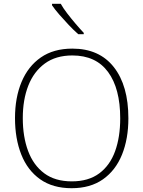

<svg xmlns="http://www.w3.org/2000/svg" viewBox="-20 -981 755 1011"><path d="M656 -358Q656 -250 622.5 -167Q589 -84 522.5 -37Q456 10 357 10Q258 10 191.5 -37Q125 -84 92 -167.5Q59 -251 59 -359Q59 -467 93.5 -549.5Q128 -632 195 -678.5Q262 -725 361 -725Q503 -725 579.5 -627.5Q656 -530 656 -358ZM100 -359Q100 -261 128 -186Q156 -111 213 -68.5Q270 -26 358 -26Q446 -26 502.5 -68Q559 -110 586 -184.5Q613 -259 613 -358Q613 -515 549 -602Q485 -689 361 -689Q274 -689 216 -646.5Q158 -604 129 -530Q100 -456 100 -359ZM300 -961Q312 -939 333.5 -911Q355 -883 378.5 -855.5Q402 -828 421 -808V-801H392Q368 -822 342 -849.5Q316 -877 292.5 -904Q269 -931 254 -953V-961Z"/></svg>

Font: Noto Sans Disp ExtLt
Style: Regular
Weight: 200
Designer: Monotype Design Team
Foundry: Monotype Imaging Inc.
Version: Version 2.000;GOOG;noto-source:20170915:90ef993387c0